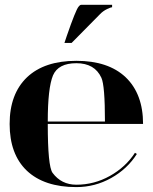

<svg xmlns="http://www.w3.org/2000/svg" viewBox="-20 -762 626 787"><path d="M244.1 -585.9 253.9 -615.2Q290 -719.7 301.8 -734.4Q307.6 -742.2 312.5 -742.2H439.5V-732.4Q434.6 -732.4 419.4 -725.1Q402.8 -717.3 390.1 -704.1L273.4 -585.9ZM175.8 -263.7H410.2Q410.2 -412.1 395.5 -443.4Q368.2 -502.9 293 -502.9Q218.8 -502.9 197.3 -453.1Q175.8 -401.4 175.8 -263.7ZM293 4.9Q161.1 4.9 89.8 -62.5Q19.5 -129.9 19.5 -253.9Q19.5 -377 90.8 -445.3Q162.1 -512.7 293 -512.7Q423.8 -512.7 495.1 -445.3Q566.4 -377 566.4 -253.9H175.8Q175.8 -81.1 195.3 -53.7Q231.4 -4.9 293 -4.9Q366.2 -4.9 430.7 -41Q495.1 -77.1 533.2 -135.7L541 -130.9Q502 -69.3 435.5 -32.2Q369.1 4.9 293 4.9Z"/></svg>

Font: spinwerad
Style: Bold
Weight: 700
Width: 7
Version: Version 0.3